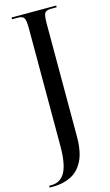

<svg xmlns="http://www.w3.org/2000/svg" viewBox="-150 -763 601 1052"><g transform="rotate(-15 151.0 -237.0)"><path d="M-7 240V230H4Q58 230 83.5 183.5Q109 137 109 35V-633Q109 -677 101 -690.5Q93 -704 66 -704H33V-714H286V-704H254Q226 -704 218 -690.5Q210 -677 210 -632V8Q210 97 183.5 147.5Q157 198 112.5 219Q68 240 16 240Z"/></g></svg>

Font: Noto Serif Display ExtraCondensed Medium
Style: Regular
Weight: 500
Width: 2
Designer: Monotype Design Team
Foundry: Monotype Imaging Inc.
Version: Version 2.009